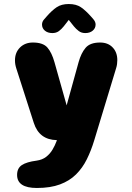

<svg xmlns="http://www.w3.org/2000/svg" viewBox="-20 -697 659 955"><path d="M163.5 238Q65 238 65 173Q65 140 88.5 124.2Q112 108.5 162 102Q190.5 98 209.8 83Q229 68 241.2 47.2Q253.5 26.5 261 6L263 0Q175 -1.5 148 -86L61 -357Q54.5 -377 54.5 -396.5Q54.5 -436 79.5 -460.8Q104.5 -485.5 143.5 -485.5Q194 -485.5 215.8 -460.5Q237.5 -435.5 251 -387.5L311.5 -173L371 -388Q383.5 -433 405.8 -459.2Q428 -485.5 478 -485.5Q517 -485.5 540.2 -461.2Q563.5 -437 563.5 -398Q563.5 -388.5 562.2 -378.5Q561 -368.5 557.5 -357.5L449 0Q433.5 51.5 412 95Q390.5 138.5 358.2 170.5Q326 202.5 278.5 220.2Q231 238 163.5 238ZM443.5 -602.5Q455.5 -589 455.5 -575Q455.5 -556.5 441.2 -544.5Q427 -532.5 404 -532.5Q385 -532.5 371.5 -542.8Q358 -553 347 -566.5L322 -598L297.5 -566.5Q286 -552 272.8 -542.2Q259.5 -532.5 240.5 -532.5Q217.5 -532.5 203.2 -544.5Q189 -556.5 189 -575Q189 -590 201 -602.5L211.5 -614.5Q238 -645 261.8 -661Q285.5 -677 322 -677Q359 -677 382.5 -661Q406 -645 433 -614.5Z"/></svg>

Font: Sono Monospace ExtraBold
Style: Regular
Weight: 800
Version: Version 2.112